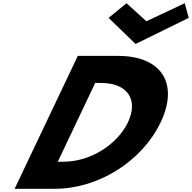

<svg xmlns="http://www.w3.org/2000/svg" viewBox="-20 -1172 1192 1192"><path d="M765.5 -1152 654.2 -1061 821.7 -899 1151.7 -1061 1126.9 -1152 888.8 -1040ZM463 -825 70.8 0H320.5C592.2 0 863 -172 977.6 -413C1091.7 -653 983.5 -825 712.7 -825ZM338.7 -168 571.1 -657H606.2C775.6 -657 839.7 -550 774.1 -412C707.3 -274 541.9 -168 373.7 -168Z"/></svg>

Font: Hussar
Style: BdSuprExtOblFive
Weight: 700
Foundry: Cannot Into Space Fonts
Version: Version 2.00